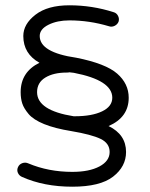

<svg xmlns="http://www.w3.org/2000/svg" viewBox="-20 -572 565 725"><path d="M253 133Q146 133 63 96Q52 91 47.5 80.5Q43 70 48 59Q53 48 64.5 44Q76 40 87 45Q163 77 253 77Q317 77 355.5 56.5Q394 36 394 2Q394 -31 360 -47.5Q326 -64 249 -77Q187 -87 146.5 -103.5Q106 -120 88 -141.5Q70 -163 64 -181.5Q58 -200 58 -224Q58 -300 129 -335Q68 -369 68 -436Q68 -481 114 -516.5Q160 -552 242 -552Q328 -552 409 -526Q420 -523 425.5 -512.5Q431 -502 428 -491Q424 -480 413 -474.5Q402 -469 391 -473Q317 -495 242 -495Q196 -495 163 -478.5Q130 -462 130 -436Q130 -374 268 -354Q379 -332 422.5 -294Q466 -256 466 -203Q466 -129 390 -96Q456 -64 456 2Q456 57 407 95Q358 133 253 133ZM120 -224Q120 -155 258 -133H263Q327 -133 365.5 -151.5Q404 -170 404 -203Q404 -269 259 -297L242 -299Q239 -298 232 -298Q182 -298 151 -279Q120 -260 120 -224Z"/></svg>

Font: Hoogli Medium
Style: Regular
Weight: 500
Designer: Anand Singh Naorem
Foundry: Brand New Type
Version: Version 1.00 b007